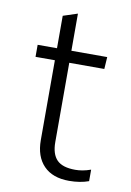

<svg xmlns="http://www.w3.org/2000/svg" viewBox="-75 -664 495 723"><g transform="rotate(10 172.5 -303.0)"><path d="M240 10Q177 10 143 -25Q109 -60 109 -123V-428H35V-474H109V-598L164 -616V-474H301L298 -428H164V-125Q164 -79 185.5 -57Q207 -35 256 -35Q269 -35 283.5 -37.5Q298 -40 315 -46V-2Q282 10 240 10Z"/></g></svg>

Font: Kanit ExtraLight
Style: Regular
Weight: 275
Designer: Katatrad Team
Foundry: CadsonDemak
Version: Version 2.000; ttfautohint (v1.8.3)